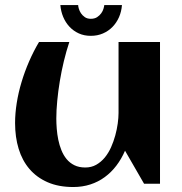

<svg xmlns="http://www.w3.org/2000/svg" viewBox="-20 -731 726 764"><path d="M40 -241.2Q40 -279.8 46.6 -321.3Q53.2 -362.8 65.7 -404.3Q78.1 -445.8 95.7 -486.3Q113.3 -526.9 135.3 -564H255.9Q243.7 -527.3 234.1 -487.5Q224.6 -447.8 218 -408Q211.4 -368.2 207.8 -330.1Q204.1 -292 204.1 -259.3Q204.1 -240.2 205.8 -218.5Q207.5 -196.8 211.9 -175Q216.3 -153.3 224.4 -133.3Q232.4 -113.3 245.1 -97.9Q257.8 -82.5 276.1 -73.5Q294.4 -64.5 319.3 -64.5Q343.8 -64.5 363 -75.4Q382.3 -86.4 397 -104.2Q411.6 -122.1 421.9 -145Q432.1 -168 438.7 -192.1Q445.3 -216.3 448.5 -239.5Q451.7 -262.7 451.7 -281.2V-564H616.7V0H553.2L477.5 -131.3Q463.4 -98.6 443.1 -72Q422.9 -45.4 397 -26.4Q371.1 -7.3 339.6 2.9Q308.1 13.2 271.5 13.2Q212.9 13.2 169.4 -5.9Q126 -24.9 97.2 -58.6Q68.4 -92.3 54.2 -138.9Q40 -185.5 40 -241.2ZM465.3 -710.9Q463.4 -685.1 453.6 -662.8Q443.8 -640.6 427.7 -624Q411.6 -607.4 389.6 -597.9Q367.7 -588.4 341.3 -588.4Q314.9 -588.4 293.5 -598.1Q272 -607.9 256.3 -624.8Q240.7 -641.6 231.4 -663.8Q222.2 -686 220.2 -710.9H291Q291 -705.6 293.7 -696.3Q296.4 -687 302.2 -678.2Q308.1 -669.4 317.6 -662.8Q327.1 -656.2 341.3 -656.2Q356.4 -656.2 366.5 -662.8Q376.5 -669.4 382.8 -678.2Q389.2 -687 391.8 -696.3Q394.5 -705.6 395 -710.9Z"/></svg>

Font: Aclonica
Style: Regular
Weight: 400
Version: Version 1.001